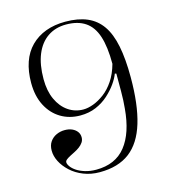

<svg xmlns="http://www.w3.org/2000/svg" viewBox="-110 -813 822 918"><g transform="rotate(-15 301.5 -354.0)"><path d="M271 15Q228 15 191.5 0.5Q155 -14 129 -38Q103 -62 89 -89.5Q75 -117 75 -144Q75 -170 87 -187.5Q99 -205 118.5 -214Q138 -223 160 -223Q181 -223 196.5 -216Q212 -209 221 -197Q230 -185 230 -169Q230 -155 222.5 -144Q215 -133 203.5 -124.5Q192 -116 179 -109.5Q166 -103 154.5 -97Q143 -91 135.5 -85Q128 -79 128 -72Q128 -63 137 -50.5Q146 -38 162.5 -27Q179 -16 203.5 -8.5Q228 -1 258 -1Q353 -1 404 -65Q455 -129 465 -248Q467 -267 468 -288.5Q469 -310 469 -333Q469 -356 469 -378Q469 -400 469 -420L462 -422Q454 -400 436 -374.5Q418 -349 391.5 -325Q365 -301 330 -286Q295 -271 252 -271Q198 -271 155.5 -296.5Q113 -322 88.5 -369.5Q64 -417 64 -482Q64 -539 79.5 -584Q95 -629 126 -660Q157 -691 200 -707Q243 -723 297 -723Q360 -723 404.5 -704Q449 -685 477 -645Q505 -605 518 -540.5Q531 -476 531 -385Q531 -250 504 -161Q477 -72 420 -28.5Q363 15 271 15ZM273 -295Q296 -295 323 -305Q350 -315 377.5 -335.5Q405 -356 427.5 -389.5Q450 -423 463 -470Q463 -554 446 -606.5Q429 -659 392 -684Q355 -709 297 -709Q244 -709 205.5 -682.5Q167 -656 146.5 -606Q126 -556 126 -484Q126 -426 145.5 -383.5Q165 -341 198.5 -318Q232 -295 273 -295Z"/></g></svg>

Font: Kalnia Thin Light
Style: Regular
Weight: 300
Version: Version 1.105